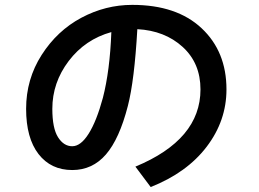

<svg xmlns="http://www.w3.org/2000/svg" viewBox="-20 -755 1040 772"><path d="M85 -317.4Q85 -436.5 147.5 -534.2Q210 -631.8 307.1 -683.6Q404.3 -735.4 511.7 -735.4Q690.4 -735.4 790.5 -641.6Q890.6 -547.9 890.6 -395.5Q890.6 -269.5 811 -165Q731.4 -60.5 585.9 -2.9L524.4 -85Q786.1 -193.4 786.1 -395.5Q786.1 -501 714.4 -566.4Q642.6 -631.8 532.2 -637.7Q520.5 -431.6 494.1 -329.1Q460 -196.3 405.8 -133.8Q351.6 -71.3 270.5 -71.3Q184.6 -71.3 134.8 -135.7Q85 -200.2 85 -317.4ZM427.7 -626Q322.3 -596.7 256.3 -509.8Q190.4 -422.9 190.4 -317.4Q190.4 -239.3 213.4 -203.1Q236.3 -167 270.5 -167Q304.7 -167 336.4 -217.3Q368.2 -267.6 393.6 -361.3Q421.9 -470.7 427.7 -626Z"/></svg>

Font: Gothic A1 SemiBold
Style: Regular
Weight: 600
Version: Version 2.50